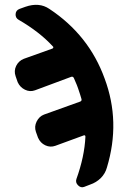

<svg xmlns="http://www.w3.org/2000/svg" viewBox="-20 -772 540 811"><path d="M188.5 -734.4Q355.5 -624 421.9 -440.4Q490.2 -257.8 431.6 -64.5Q424.8 -39.1 405.8 -20Q386.7 -1 360.4 7.8L335 17.6Q321.3 22.5 309.6 10.7Q297.9 -1 302.7 -15.6Q336.9 -110.4 340.8 -194.3Q340.8 -202.1 334 -200.2L213.9 -156.2Q192.4 -148.4 171.4 -158.2Q150.4 -168 140.6 -190.4L131.8 -214.8Q124 -237.3 134.8 -258.8Q145.5 -280.3 166 -288.1L318.4 -342.8Q326.2 -345.7 324.2 -353.5Q320.3 -368.2 309.6 -399.4Q308.6 -404.3 292 -442.4Q288.1 -450.2 280.3 -447.3L127.9 -390.6Q106.4 -382.8 85.4 -393.1Q64.5 -403.3 54.7 -424.8L45.9 -450.2Q38.1 -472.7 48.3 -493.7Q58.6 -514.6 80.1 -523.4L200.2 -566.4Q204.1 -567.4 205.1 -570.8Q206.1 -574.2 203.1 -576.2Q146.5 -637.7 58.6 -688.5Q44.9 -696.3 45.9 -712.4Q46.9 -728.5 62.5 -734.4L86.9 -743.2Q145.5 -763.7 188.5 -734.4Z"/></svg>

Font: Rounded Mgen+ 2m bold
Style: Bold
Weight: 700
Designer: [Source Han Sans]
Ryoko NISHIZUKA  (kana & ideographs); Paul D. Hunt (Latin, Greek & Cyrillic); Wenlong ZHANG  (bopomofo
Version: Version 1.059.20150602